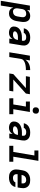

<svg xmlns="http://www.w3.org/2000/svg" viewBox="1892 -2693 1005 4851"><g transform="rotate(90 2394.5 -267.5)"><path d="M-11 215 111 -520H231L219 -447Q231 -466 248 -482Q265 -498 285 -508.5Q305 -519 326.5 -523.5Q348 -528 369 -528Q398 -528 425.5 -520.5Q453 -513 473 -495.5Q493 -478 505 -453Q517 -428 521.5 -401Q526 -374 524.5 -345Q523 -316 518 -287L502 -187Q498 -163 491 -139.5Q484 -116 472 -93.5Q460 -71 443 -51Q426 -31 404 -17.5Q382 -4 357.5 2Q333 8 309 8Q283 8 258 1.5Q233 -5 213 -19.5Q193 -34 180 -55.5Q167 -77 161 -101L109 215ZM261 -93Q283 -93 305 -100Q327 -107 344.5 -123Q362 -139 371.5 -160.5Q381 -182 384 -203L401 -303Q405 -326 404 -348.5Q403 -371 392.5 -389.5Q382 -408 362.5 -417.5Q343 -427 320 -427Q300 -427 279 -422Q258 -417 240.5 -403.5Q223 -390 213 -370Q203 -350 199 -330L183 -230Q180 -214 179 -198Q178 -182 180.5 -166.5Q183 -151 188.5 -137Q194 -123 205 -112.5Q216 -102 230.5 -97.5Q245 -93 261 -93Z M802 8Q779 8 757 5Q735 2 715 -6Q695 -14 678.5 -27.5Q662 -41 652 -59.5Q642 -78 639.5 -100.5Q637 -123 641 -146Q646 -174 659.5 -201.5Q673 -229 696.5 -250Q720 -271 747.5 -284.5Q775 -298 804 -305.5Q833 -313 861.5 -316Q890 -319 919 -319H996L999 -338Q1002 -357 997.5 -375.5Q993 -394 980 -406Q967 -418 948.5 -422.5Q930 -427 910 -427Q894 -427 878 -425Q862 -423 846 -415.5Q830 -408 817.5 -395Q805 -382 802 -366H683Q687 -390 699 -414Q711 -438 729.5 -458Q748 -478 771 -492Q794 -506 819 -514Q844 -522 869 -525Q894 -528 919 -528Q948 -528 977 -524Q1006 -520 1031 -508.5Q1056 -497 1076 -478Q1096 -459 1107 -433.5Q1118 -408 1119.5 -379Q1121 -350 1116 -321L1063 0H943L956 -83Q944 -63 927 -45Q910 -27 890 -15Q870 -3 847 2.5Q824 8 802 8ZM851 -93Q874 -93 897.5 -101Q921 -109 938.5 -127Q956 -145 965 -167.5Q974 -190 978 -213L979 -218H919Q904 -218 888.5 -217Q873 -216 858 -213.5Q843 -211 827.5 -206Q812 -201 798 -193Q784 -185 773.5 -172Q763 -159 761 -144Q759 -134 762.5 -124.5Q766 -115 774 -109.5Q782 -104 791.5 -101Q801 -98 810.5 -96Q820 -94 830.5 -93.5Q841 -93 851 -93Z M1290 0 1376 -520H1496L1477 -407Q1498 -439 1529.5 -463.5Q1561 -488 1596 -502.5Q1631 -517 1667.5 -522.5Q1704 -528 1740 -528V-419Q1727 -419 1713.5 -419Q1700 -419 1687 -418Q1674 -417 1660.5 -415.5Q1647 -414 1634 -412Q1621 -410 1607.5 -407.5Q1594 -405 1580.5 -401Q1567 -397 1554 -392Q1541 -387 1528.5 -381Q1516 -375 1504 -366.5Q1492 -358 1482.5 -347.5Q1473 -337 1467 -324.5Q1461 -312 1459 -299L1410 0Z M2263 0H1825L1841 -101L2195 -419H1894L1911 -520H2349L2332 -419L1978 -101H2279Z M2855 0H2453L2452 -101H2608L2661 -419H2535V-520H2798L2728 -101H2855ZM2760 -590Q2741 -590 2724 -597Q2707 -604 2695.5 -618Q2684 -632 2681.5 -651Q2679 -670 2682 -689Q2684 -702 2691 -714.5Q2698 -727 2709.5 -735.5Q2721 -744 2734 -747Q2747 -750 2761 -750Q2780 -750 2797.5 -743Q2815 -736 2826 -722Q2837 -708 2840 -689Q2843 -670 2839 -651Q2837 -638 2830 -625.5Q2823 -613 2811.5 -604.5Q2800 -596 2787 -593Q2774 -590 2760 -590Z M3202 8Q3179 8 3157 5Q3135 2 3115 -6Q3095 -14 3078.5 -27.5Q3062 -41 3052 -59.5Q3042 -78 3039.5 -100.5Q3037 -123 3041 -146Q3046 -174 3059.5 -201.5Q3073 -229 3096.5 -250Q3120 -271 3147.5 -284.5Q3175 -298 3204 -305.5Q3233 -313 3261.5 -316Q3290 -319 3319 -319H3396L3399 -338Q3402 -357 3397.5 -375.5Q3393 -394 3380 -406Q3367 -418 3348.5 -422.5Q3330 -427 3310 -427Q3294 -427 3278 -425Q3262 -423 3246 -415.5Q3230 -408 3217.5 -395Q3205 -382 3202 -366H3083Q3087 -390 3099 -414Q3111 -438 3129.5 -458Q3148 -478 3171 -492Q3194 -506 3219 -514Q3244 -522 3269 -525Q3294 -528 3319 -528Q3348 -528 3377 -524Q3406 -520 3431 -508.5Q3456 -497 3476 -478Q3496 -459 3507 -433.5Q3518 -408 3519.5 -379Q3521 -350 3516 -321L3463 0H3343L3356 -83Q3344 -63 3327 -45Q3310 -27 3290 -15Q3270 -3 3247 2.5Q3224 8 3202 8ZM3251 -93Q3274 -93 3297.5 -101Q3321 -109 3338.5 -127Q3356 -145 3365 -167.5Q3374 -190 3378 -213L3379 -218H3319Q3304 -218 3288.5 -217Q3273 -216 3258 -213.5Q3243 -211 3227.5 -206Q3212 -201 3198 -193Q3184 -185 3173.5 -172Q3163 -159 3161 -144Q3159 -134 3162.5 -124.5Q3166 -115 3174 -109.5Q3182 -104 3191.5 -101Q3201 -98 3210.5 -96Q3220 -94 3230.5 -93.5Q3241 -93 3251 -93Z M4055 0H3653L3652 -101H3808L3897 -634H3771L3770 -735H4033L3928 -101H4055Z M4453 8Q4421 8 4390 2.5Q4359 -3 4333 -18Q4307 -33 4288 -56Q4269 -79 4259.5 -108Q4250 -137 4250 -169Q4250 -201 4255 -233L4272 -333Q4276 -360 4286 -387Q4296 -414 4313.5 -438Q4331 -462 4355.5 -480Q4380 -498 4407 -509Q4434 -520 4461.5 -524Q4489 -528 4516 -528Q4549 -528 4580 -522.5Q4611 -517 4638 -502.5Q4665 -488 4684.5 -464.5Q4704 -441 4713.5 -412.5Q4723 -384 4723.5 -351.5Q4724 -319 4718 -287L4705 -210H4371Q4368 -187 4371 -165Q4374 -143 4386.5 -126Q4399 -109 4419 -101Q4439 -93 4462 -93Q4479 -93 4496 -95Q4513 -97 4529 -104Q4545 -111 4558.5 -124.5Q4572 -138 4575 -154H4694Q4689 -129 4676.5 -105Q4664 -81 4645.5 -61.5Q4627 -42 4603.5 -28Q4580 -14 4554.5 -6Q4529 2 4503.5 5Q4478 8 4453 8ZM4388 -310H4602Q4606 -333 4603.5 -354.5Q4601 -376 4590 -393Q4579 -410 4558.5 -418.5Q4538 -427 4516 -427Q4494 -427 4471.5 -420.5Q4449 -414 4431 -398Q4413 -382 4403 -360.5Q4393 -339 4389 -317Z"/></g></svg>

Font: Iosevka Custom Oblique
Style: Bold
Weight: 700
Italic angle: -9°
Monospace: yes
Designer: Belleve Invis
Foundry: Belleve Invis
Version: Version 30.1.2; ttfautohint (v1.8.4)